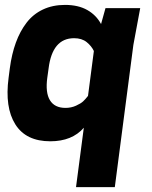

<svg xmlns="http://www.w3.org/2000/svg" viewBox="-20 -563 621 783"><path d="M448.2 200.2H290L321.8 -42Q273.9 13.2 185.1 13.2Q85.9 13.2 42.5 -55.9Q-1 -125 15.1 -246.1L20 -284.2Q27.8 -342.8 44.7 -389.2Q61.5 -435.5 88.4 -470.5Q115.2 -505.4 155 -524.2Q194.8 -543 245.1 -543Q299.3 -543 336.2 -522Q373 -501 392.1 -464.8L410.2 -529.8H551.8L523.9 -379.9ZM282.2 -407.2Q193.4 -407.2 178.2 -284.2L172.9 -246.1Q164.6 -185.5 183.6 -154.3Q202.6 -123 247.1 -123Q270.5 -123 290.3 -132.1Q310.1 -141.1 319.3 -149.9Q328.6 -158.7 338.9 -171.9L362.8 -355Q353 -375.5 333.3 -391.4Q313.5 -407.2 282.2 -407.2Z"/></svg>

Font: Cooper Hewitt
Style: Bold Italic
Weight: 712
Designer: Village Type and Design LLC
Foundry: Cooper Hewitt Smithsonian Design Museum
Version: 1.000